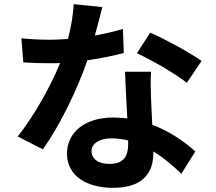

<svg xmlns="http://www.w3.org/2000/svg" viewBox="-20 -839 1040 923"><path d="M472 -805 334 -819C332 -767 321 -707 307 -652C276 -649 246 -648 216 -648C179 -648 126 -650 83 -655L92 -539C135 -536 176 -535 217 -535C234 -535 251 -535 269 -536C225 -428 144 -281 65 -183L186 -121C267 -234 352 -409 400 -549C467 -559 529 -572 575 -584L571 -700C532 -688 485 -677 436 -668C451 -722 464 -773 472 -805ZM420 -113C420 -148 457 -174 515 -174C543 -174 570 -170 596 -164C596 -156 596 -150 596 -144C596 -89 575 -51 506 -51C451 -51 420 -76 420 -113ZM706 -494H581C583 -433 588 -344 592 -270C569 -272 547 -274 523 -274C384 -274 302 -199 302 -101C302 9 400 64 524 64C666 64 717 -8 717 -101C717 -104 717 -108 717 -111C772 -78 817 -36 852 -4L919 -111C868 -157 798 -207 712 -239C710 -289 707 -337 706 -366C705 -410 703 -452 706 -494ZM878 -441 949 -546C898 -583 774 -651 702 -682L638 -583C706 -552 820 -487 878 -441Z"/></svg>

Font: Source Han Sans JP
Style: Bold
Weight: 700
Designer: Ryoko NISHIZUKA 西塚涼子 (kana, bopomofo & ideographs); Paul D. Hunt (Latin, Greek & Cyrillic); Sandoll Communications 산돌커뮤니
Foundry: Adobe
Version: Version 2.002;hotconv 1.0.116;makeotfexe 2.5.65601